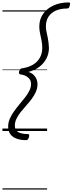

<svg xmlns="http://www.w3.org/2000/svg" viewBox="-20 -1076 596 1577"><path d="M543 -1056Q555 -1056 555.5 -1048Q556 -1040 553 -1031Q550 -1017 545 -1011.5Q540 -1006 529 -1006Q479 -1006 440 -989.5Q401 -973 379 -940Q357 -907 357 -859Q357 -843 359.5 -828Q362 -813 365.5 -797.5Q369 -782 372.5 -764.5Q376 -747 378.5 -727Q381 -707 382 -683Q382 -637 362 -597Q342 -557 304.5 -528Q267 -499 213 -485Q238 -478 254.5 -462.5Q271 -447 279.5 -427Q288 -407 288 -386Q288 -352 274.5 -321.5Q261 -291 240 -263Q219 -235 195 -208.5Q171 -182 150 -155.5Q129 -129 115.5 -101.5Q102 -74 102 -43Q102 -7 129.5 9Q157 25 207 25Q218 25 219.5 32.5Q221 40 218 50Q213 64 208.5 69.5Q204 75 194 75Q149 75 115.5 62.5Q82 50 64.5 25.5Q47 1 47 -36Q47 -70 60.5 -101Q74 -132 95.5 -162Q117 -192 141 -220.5Q165 -249 186.5 -276.5Q208 -304 221.5 -331.5Q235 -359 235 -386Q235 -407 225 -423Q215 -439 196 -450Q177 -461 148 -465Q140 -467 137 -472Q134 -477 137 -490Q142 -504 147.5 -509Q153 -514 162 -515Q215 -523 251.5 -545Q288 -567 307.5 -602Q327 -637 327 -682Q327 -705 324.5 -723Q322 -741 318.5 -757.5Q315 -774 311.5 -789.5Q308 -805 305.5 -822Q303 -839 303 -859Q303 -918 334 -962Q365 -1006 419.5 -1031Q474 -1056 543 -1056ZM0 471H367V481H0ZM0 -20H367V0H0ZM0 -505H367V-500H0ZM0 -991H367V-981H0Z"/></svg>

Font: Playwrite IE Guides
Style: Regular
Weight: 400
Designer: Veronika Burian, José Scaglione
Foundry: TypeTogether
Version: Version 1.003